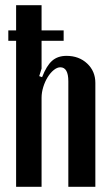

<svg xmlns="http://www.w3.org/2000/svg" viewBox="-20 -719 421 739"><path d="M142 -422Q159 -466 180.5 -485Q202 -504 236 -504Q284 -504 315.5 -474.5Q347 -445 347 -400V0H243V-406Q243 -460 212 -460Q200 -460 187 -449.5Q174 -439 163.5 -422Q153 -405 146.5 -384Q140 -363 140 -343V0H42V-699H140V-455L131 -426ZM12 -602H225V-562H12Z"/></svg>

Font: Moniqa Paragraph
Style: Bold
Weight: 700
Designer: Rajesh Rajput
Foundry: Rajesh Rajput
Version: Version 1.000